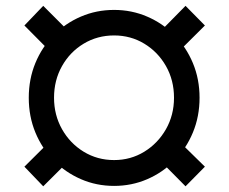

<svg xmlns="http://www.w3.org/2000/svg" viewBox="-20 -637 795 668"><path d="M377 9.8Q315.4 9.8 261.5 -13.7Q207.5 -37.1 166.7 -78.9Q126 -120.6 103 -176.3Q80.1 -231.9 80.1 -296.9Q80.1 -361.8 103 -417.5Q126 -473.1 166.7 -514.6Q207.5 -556.2 261.5 -579.3Q315.4 -602.5 377 -602.5Q438 -602.5 491.9 -579.3Q545.9 -556.2 586.9 -514.6Q627.9 -473.1 651.1 -417.5Q674.3 -361.8 674.3 -296.9Q674.3 -231.9 651.1 -176Q627.9 -120.1 586.9 -78.4Q545.9 -36.6 491.9 -13.4Q438 9.8 377 9.8ZM377 -80.1Q434.6 -80.1 481.9 -109.1Q529.3 -138.2 557.4 -187.5Q585.4 -236.8 585.4 -296.9Q585.4 -357.9 557.4 -407.2Q529.3 -456.5 481.9 -485.1Q434.6 -513.7 377 -513.7Q318.8 -513.7 271.2 -485.1Q223.6 -456.5 195.8 -407.2Q168 -357.9 168 -296.9Q168 -236.8 195.8 -187.5Q223.6 -138.2 271.2 -109.1Q318.8 -80.1 377 -80.1ZM591.8 -447.8 525.9 -515.6 625.5 -616.7 692.9 -548.3ZM625.5 11.2 525.9 -89.4 591.8 -156.2 692.9 -57.1ZM130.4 11.2 64.9 -57.1 164.6 -156.2 231.4 -89.4ZM164.6 -447.8 64.9 -548.3 130.4 -616.7 231.4 -515.6Z"/></svg>

Font: Inter Cardless
Style: Bold
Weight: 700
Designer: Rasmus Andersson
Foundry: rsms
Version: Version 4.001;git-9221beed3